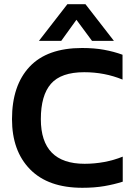

<svg xmlns="http://www.w3.org/2000/svg" viewBox="-20 -882 640 912"><path d="M165 -688 300 -862H386L521 -688H417L343 -788L271 -688ZM371 10Q209 10 123 -77.5Q37 -165 37 -316Q37 -476 120.5 -565Q204 -654 370 -654Q428 -654 474.5 -645.5Q521 -637 562 -622V-504Q477 -539 380 -539Q270 -539 222 -484Q174 -429 174 -316Q174 -104 382 -104Q429 -104 475 -112.5Q521 -121 563 -138V-19Q522 -6 475.5 2Q429 10 371 10Z"/></svg>

Font: Kanit Medium
Style: Regular
Weight: 500
Designer: Katatrad Team
Foundry: CadsonDemak
Version: Version 2.000; ttfautohint (v1.8.3)